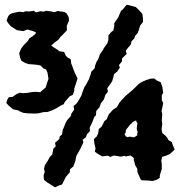

<svg xmlns="http://www.w3.org/2000/svg" viewBox="-20 -754 770 820"><path d="M201 37 180 24 168 14 166 -4 171 -20 168 -33 171 -47 182 -64 193 -84 203 -94 208 -119 218 -129 215 -144 233 -160 235 -171 245 -180 248 -200 252 -208 259 -226 266 -240 283 -259 285 -269 297 -286 294 -301 307 -312 316 -325 328 -347 330 -354 340 -381 346 -390 360 -416 367 -436 370 -448 384 -462 387 -476 392 -490 400 -502 407 -523 418 -538 424 -549 439 -570 443 -585V-603L455 -617L464 -624L468 -643V-655L479 -671L485 -680L497 -708L504 -713L521 -734L534 -731L560 -724L573 -711L588 -695L590 -679L591 -661L578 -644L574 -629L568 -613L558 -602L553 -589L542 -578L538 -563L525 -548L517 -537L521 -524L501 -504V-492L488 -476L492 -465L481 -449L467 -437L464 -424L459 -407L451 -395L438 -377L441 -362L430 -349L424 -330L411 -313L405 -296L391 -280L390 -262L383 -255L376 -237L372 -227L363 -209L364 -194L351 -180L347 -168L333 -157L336 -146L325 -122L317 -107L307 -90L304 -80L302 -67L293 -43L279 -31L278 -18L261 2L254 16L245 34L232 38L215 46ZM130 -269 98 -270 80 -272 67 -277 57 -283 36 -287 17 -303 7 -314 12 -330 18 -339 33 -340 52 -353 65 -358 77 -356 94 -357 118 -361 134 -362 152 -360 160 -368 175 -380 181 -400 187 -417 183 -443 177 -457 165 -462 154 -474 140 -477 119 -479 103 -480 87 -485 71 -495 66 -508 62 -526 70 -546 80 -560 98 -578 106 -591 119 -599 132 -610 133 -616 119 -622 96 -628 80 -621 53 -625 46 -629 34 -637 26 -642 15 -655 8 -666 15 -685 22 -693 33 -698 62 -704 79 -702 89 -706 104 -705 125 -708 133 -701 153 -706 167 -704 177 -708 200 -705 212 -702 226 -707 255 -703 265 -696 273 -682 275 -667 265 -643 266 -625 254 -612 239 -597 229 -584 211 -571 199 -559 209 -552 222 -544 234 -535 254 -532 261 -516 269 -508 282 -501 284 -483 289 -471 295 -454 301 -440 311 -419 305 -399 297 -375V-366L291 -349L277 -342L257 -319L252 -309L236 -301L220 -291L203 -283L184 -276L165 -275L144 -270ZM631 19 612 17 585 16 580 11 571 -10 567 -19 566 -34 558 -47 551 -72 552 -79 537 -90 519 -86 511 -88 495 -85 466 -90 452 -84 439 -89 417 -86 399 -96 385 -106 388 -120 383 -141 381 -160 393 -171 399 -184 402 -203 414 -213 426 -237 436 -245 444 -265 463 -286 479 -296 491 -317 498 -325 517 -345 529 -355 543 -367 558 -381 573 -396 586 -404 604 -412 623 -418 639 -419 650 -410 666 -403 673 -384 677 -358 671 -347V-326L677 -315L674 -298L670 -280L673 -265L671 -240L673 -225L670 -202L673 -186L685 -176L695 -165L699 -156L714 -147L718 -134L726 -115L714 -104L705 -96L689 -89L672 -84L669 -67L671 -52V-32L663 -7L662 6L649 14ZM523 -168 532 -170H538L546 -168H554L566 -176V-183L568 -190L565 -198L564 -206L565 -215L567 -227L562 -235V-239L556 -238L546 -232L543 -228L536 -222L525 -208L521 -204L517 -196V-188L512 -182L516 -173Z"/></svg>

Font: Winky Rough
Style: Bold
Weight: 700
Designer: Simon Atzbach
Foundry: typofactur
Version: Version 1.206; ttfautohint (v1.8.4.7-5d5b)